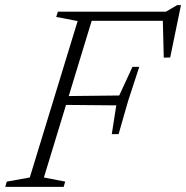

<svg xmlns="http://www.w3.org/2000/svg" viewBox="-44 -728 724 748"><path d="M498.5 -467.5 455.5 -336 418 -205.5H391.5L409 -317.5L188.5 -319.5L199.5 -353.5L420.5 -356L472 -467.5ZM619 -504 594 -503.5 590 -662 610 -647H272L283.5 -682.5H602.5L646 -708H661ZM127 -36.5 210 -20.5 204 0H-23.5L-17.5 -20.5L72 -36.5L258.5 -646L175 -662L181.5 -682.5H324Z"/></svg>

Font: Newsreader Light
Style: Italic
Weight: 300
Italic angle: -17°
Designer: Hugues Gentile
Foundry: Production Type
Version: Version 1.003